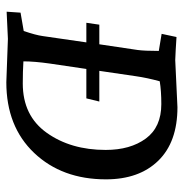

<svg xmlns="http://www.w3.org/2000/svg" viewBox="-7 -569 581 607"><g transform="rotate(90 283.5 -265.5)"><path d="M170 -529 319 -536Q429 -536 488 -475.5Q547 -415 547 -310Q547 -171 463.5 -83Q380 5 240 5L103 0L17 4L20 -40L78 -50Q91 -88 94 -110L114 -248H52L58 -289H120L138 -410Q141 -432 141 -477L87 -486L97 -533Q142 -530 170 -529ZM244 -47Q346 -47 400 -123Q454 -199 454 -309Q454 -387 418 -436Q382 -485 309 -485Q267 -485 237 -480Q226 -440 221 -405L204 -289H301L291 -248H198L181 -133Q174 -84 174 -49Q206 -47 244 -47Z"/></g></svg>

Font: Andada SC
Style: Italic
Weight: 400
Italic angle: -8.29999°
Designer: Carolina Giovagnoli
Foundry: Carolina Giovagnoli
Version: Version 1.003